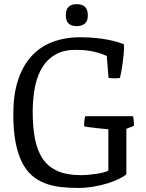

<svg xmlns="http://www.w3.org/2000/svg" viewBox="-20 -903 714 937"><path d="M354.5 -775.4Q338.9 -775.4 328.6 -779.5Q318.4 -783.7 312.3 -790.8Q306.2 -797.9 303.7 -807.4Q301.3 -816.9 301.3 -828.1Q301.3 -839.8 303.7 -849.9Q306.2 -859.9 312.3 -867.2Q318.4 -874.5 328.6 -878.7Q338.9 -882.8 354.5 -882.8Q369.6 -882.8 380.1 -878.7Q390.6 -874.5 397 -867.2Q403.3 -859.9 406 -849.9Q408.7 -839.8 408.7 -828.1Q408.7 -816.9 406 -807.4Q403.3 -797.9 397 -790.8Q390.6 -783.7 380.1 -779.5Q369.6 -775.4 354.5 -775.4ZM44.9 -346.2Q44.9 -440.4 67.6 -510.7Q90.3 -581.1 132.8 -627.9Q175.3 -674.8 235.8 -698Q296.4 -721.2 371.6 -721.2Q410.6 -721.2 443.6 -718Q476.6 -714.8 503.4 -709.7Q530.3 -704.6 550.5 -698.5Q570.8 -692.4 584 -687L585 -680.7Q585.4 -662.1 583.5 -639.2Q581.5 -616.2 578.4 -594Q575.2 -571.8 571.8 -552.7Q568.4 -533.7 565.4 -522.9Q554.2 -520.5 539.1 -520.8Q523.9 -521 509.8 -522.9L501 -629.9Q481 -639.2 460.4 -645Q439.9 -650.9 420.4 -654.3Q400.9 -657.7 382.6 -658.7Q364.3 -659.7 348.1 -659.7Q291.5 -659.7 252 -637.7Q212.4 -615.7 187.5 -575.9Q162.6 -536.1 151.1 -480.5Q139.6 -424.8 139.6 -357.9Q139.6 -280.3 151.4 -222.2Q163.1 -164.1 190.4 -125.5Q217.8 -86.9 262.7 -67.6Q307.6 -48.3 373.5 -48.3Q392.1 -48.3 412.4 -50Q432.6 -51.8 450.9 -54.7Q469.2 -57.6 484.6 -61.5Q500 -65.4 508.8 -70.3V-272H507.8Q501 -272.9 485.4 -274.4Q469.7 -275.9 451.7 -277.8Q433.6 -279.8 417 -282Q400.4 -284.2 391.1 -286.1Q390.6 -290 390.6 -296.9Q390.6 -303.7 391.4 -311Q392.1 -318.4 393.3 -325.2Q394.5 -332 396.5 -335.9H628.9Q630.4 -333 631.3 -325.4Q632.3 -317.9 632.8 -309.8Q633.3 -301.8 633.5 -295.4Q633.8 -289.1 633.3 -288.6L596.7 -274.4V-52.7Q584.5 -41.5 560.5 -29.8Q536.6 -18.1 505.1 -8.3Q473.6 1.5 436.3 7.8Q398.9 14.2 359.9 14.2Q314.5 14.2 273.4 9.3Q232.4 4.4 197.3 -9.5Q162.1 -23.4 134 -48.3Q106 -73.2 86.2 -113.3Q66.4 -153.3 55.7 -210.4Q44.9 -267.6 44.9 -346.2Z"/></svg>

Font: Fjord
Style: One
Weight: 400
Designer: Viktoriya Grabowska
Foundry: Viktoriya Grabowska
Version: Version 1.002